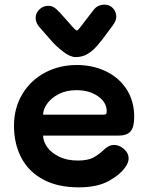

<svg xmlns="http://www.w3.org/2000/svg" viewBox="-20 -794 636 824"><path d="M40 -254Q40 -330 75.5 -389.5Q111 -449 172.5 -482Q234 -515 310 -515Q378 -515 434.5 -488Q491 -461 523.5 -410.5Q556 -360 556 -292Q556 -249 540.5 -230.5Q525 -212 488 -212H165Q165 -188 182 -163.5Q199 -139 233 -122Q267 -105 314 -105Q356 -105 380 -117.5Q404 -130 430 -155Q449 -172 469 -172Q492 -172 512 -154.5Q532 -137 532 -115Q532 -97 520 -80Q499 -47 449 -18.5Q399 10 318 10Q227 10 164.5 -24Q102 -58 71 -118Q40 -178 40 -254ZM424 -302Q433 -302 435.5 -305Q438 -308 438 -316Q438 -355 400.5 -381Q363 -407 308 -407Q264 -407 231.5 -390Q199 -373 182 -348.5Q165 -324 165 -302ZM479 -722Q479 -705 464 -685L447 -662Q415 -618 396 -596.5Q377 -575 355 -562Q333 -549 305 -549Q282 -549 253.5 -570.5Q225 -592 204.5 -614.5Q184 -637 148 -679Q133 -697 133 -717Q133 -738 149 -753.5Q165 -769 187 -769Q200 -769 210.5 -763Q221 -757 235 -742Q257 -718 278 -694Q304 -663 310 -663Q314 -663 326.5 -679.5Q339 -696 342 -700L383 -753Q400 -774 429 -774Q450 -774 464.5 -759Q479 -744 479 -722Z"/></svg>

Font: Mali
Style: Bold
Weight: 700
Designer: Kitiyaporn Chalermlarp | Katatrad Aksorn Co.,Ltd.
Foundry: Cadson Demak Co.,Ltd.
Version: Version 1.000; ttfautohint (v1.6)